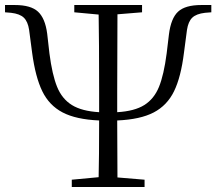

<svg xmlns="http://www.w3.org/2000/svg" viewBox="-26 -745 862 765"><path d="M540 -725V-696L442 -688L441 -378V-298Q510 -302 549 -326.5Q588 -351 607.5 -399Q627 -447 638 -532L647 -607Q655 -672 683.5 -698.5Q712 -725 776 -725H816V-696L791 -694Q756 -690 740 -674.5Q724 -659 719 -626L707 -535Q695 -438 667.5 -381.5Q640 -325 586.5 -297Q533 -269 441 -265L442 -38L550 -29V0H260V-29L367 -39Q369 -115 369 -265Q277 -269 223.5 -297Q170 -325 142.5 -381.5Q115 -438 102 -535L90 -626Q85 -659 69 -674.5Q53 -690 18 -694L-6 -696V-725H33Q97 -725 125.5 -698.5Q154 -672 162 -611L171 -532Q182 -447 201.5 -399Q221 -351 260.5 -326.5Q300 -302 369 -298V-378Q369 -587 367 -687L270 -696V-725Z"/></svg>

Font: GL-CurulMinamoto Light
Style: Regular
Weight: 300
Designer: Eunice (kana); Ryoko NISHIZUKA 西塚涼子 (ideographs); Frank Grießhammer (Latin, Greek & Cyrillic); Wenlong ZHANG
Foundry: Gutenberg Labo; Adobe
Version: Version 1.002